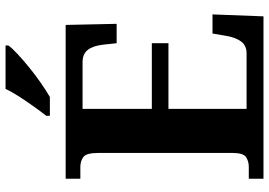

<svg xmlns="http://www.w3.org/2000/svg" viewBox="-159 -812 971 693"><g transform="rotate(-90 326.5 -465.5)"><path d="M28 0V-53H70Q91 -53 106 -63Q121 -73 121 -113V-596Q121 -639 106.5 -650Q92 -661 70 -661H28V-714H583L587 -530H517L512 -577Q508 -614 493.5 -633.5Q479 -653 448 -653H280V-403H517V-343H280V-61H480Q510 -61 524.5 -82.5Q539 -104 544 -137L552 -184H621L614 0ZM255 -784Q270 -803 288.5 -829Q307 -855 324.5 -882Q342 -909 352 -931H509V-921Q500 -908 478.5 -888Q457 -868 430 -846Q403 -824 375 -804.5Q347 -785 323 -771H255Z"/></g></svg>

Font: Noto Serif Toto
Style: Bold
Weight: 700
Designer: Monotype Design Team
Foundry: Monotype Imaging Inc.
Version: Version 2.001; ttfautohint (v1.8.4.7-5d5b)